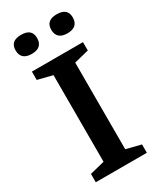

<svg xmlns="http://www.w3.org/2000/svg" viewBox="-226 -984 882 1058"><g transform="rotate(-30 215.0 -455.0)"><path d="M377.5 -53V0H52.5V-53L146 -76.5V-627.5L52.5 -651V-704H377.5V-651L284 -627.5V-76.5ZM101.5 -788.5Q67.5 -788.5 50.2 -804.2Q33 -820 33 -850Q33 -880 50.2 -894.8Q67.5 -909.5 101.5 -909.5Q136 -909.5 153 -894.8Q170 -880 170 -850Q170 -820 153 -804.2Q136 -788.5 101.5 -788.5ZM328.5 -788.5Q294.5 -788.5 277.2 -804.2Q260 -820 260 -850Q260 -880 277.2 -894.8Q294.5 -909.5 328.5 -909.5Q362.5 -909.5 379.8 -894.8Q397 -880 397 -850Q397 -820 379.8 -804.2Q362.5 -788.5 328.5 -788.5Z"/></g></svg>

Font: Newsreader 7pt Medium
Style: Regular
Weight: 500
Designer: Hugues Gentile
Foundry: Production Type
Version: Version 1.003